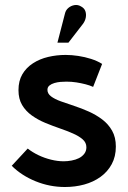

<svg xmlns="http://www.w3.org/2000/svg" viewBox="-20 -734 513 769"><path d="M312 -638Q321 -650 323.5 -663.5Q326 -677 322 -689Q318 -701 305 -708Q292 -716 278 -713.5Q264 -711 253.5 -702Q243 -693 240 -679L210 -563H254ZM353 -386 389 -478Q370 -490 345 -498Q320 -506 293.5 -510Q267 -514 243 -514Q207 -514 173 -506Q139 -498 112 -480.5Q85 -463 69.5 -436.5Q54 -410 54 -373Q54 -338 68.5 -313.5Q83 -289 107.5 -271.5Q132 -254 161 -242Q190 -230 219 -220Q248 -210 272 -199.5Q296 -189 311 -176Q326 -163 326 -144Q326 -129 317.5 -118Q309 -107 296 -100.5Q283 -94 266.5 -91Q250 -88 235 -88Q211 -88 184.5 -94.5Q158 -101 134 -112.5Q110 -124 91 -139L27 -70Q66 -31 122.5 -8Q179 15 240 15Q281 15 317.5 5Q354 -5 382.5 -25.5Q411 -46 427.5 -76.5Q444 -107 444 -147Q444 -184 429 -210.5Q414 -237 389.5 -255.5Q365 -274 336 -287Q307 -300 278 -309.5Q249 -319 224 -328Q199 -337 184.5 -348Q170 -359 170 -374Q170 -385 178 -391.5Q186 -398 198 -401.5Q210 -405 222.5 -406Q235 -407 246 -407Q267 -407 286 -404Q305 -401 322.5 -396.5Q340 -392 353 -386Z"/></svg>

Font: Advent Pro Expanded
Style: Bold
Weight: 700
Width: 7
Designer: VivaRado, Andreas Kalpakidis
Foundry: VivaRado, Andreas Kalpakidis
Version: Version 3.000